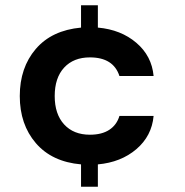

<svg xmlns="http://www.w3.org/2000/svg" viewBox="-20 -623 703 730"><path d="M55.2 -257.8Q55.2 -365.7 116 -436.8Q176.8 -507.8 288.1 -518.1V-603H352.1V-518.1Q439.9 -510.3 498.5 -460.2Q557.1 -410.2 564 -334H434.1Q411.1 -404.8 321.8 -404.8Q259.8 -404.8 223.9 -366Q188 -327.1 188 -257.8Q188 -189 223.9 -149.9Q259.8 -110.8 321.8 -110.8Q367.2 -110.8 395.5 -129.4Q423.8 -147.9 434.1 -182.1H564Q557.1 -106 498.5 -55.9Q439.9 -5.9 352.1 2V86.9H288.1V2Q177.2 -7.8 116.2 -78.9Q55.2 -149.9 55.2 -257.8Z"/></svg>

Font: Poppins SemiBold
Style: Regular
Weight: 600
Designer: Ninad Kale (Devanagari), Jonny Pinhorn (Latin)
Foundry: Indian Type Foundry
Version: 4.004